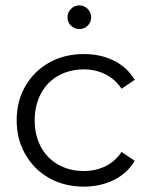

<svg xmlns="http://www.w3.org/2000/svg" viewBox="-20 -689 557 714"><path d="M292 -488Q354 -488 403.5 -463.5Q453 -439 481 -392L432 -359Q408 -395 371.5 -413Q335 -431 292 -431Q239 -431 197 -407.5Q155 -384 132 -340.5Q109 -297 109 -242Q109 -186 132 -143Q155 -100 197 -76.5Q239 -53 292 -53Q335 -53 371.5 -70.5Q408 -88 432 -124L481 -91Q453 -44 403 -19.5Q353 5 292 5Q220 5 163.5 -26.5Q107 -58 74.5 -114.5Q42 -171 42 -242Q42 -313 74.5 -369Q107 -425 163.5 -456.5Q220 -488 292 -488ZM275 -581Q257 -581 244 -593.5Q231 -606 231 -624.5Q231 -643 244 -656Q257 -669 275 -669Q293 -669 306 -656Q319 -643 319 -624.5Q319 -606 306 -593.5Q293 -581 275 -581Z"/></svg>

Font: Montserrat Ace
Style: Regular
Weight: 400
Designer: Julieta Ulanovsky
Foundry: Julieta Ulanovsky
Version: Version 1